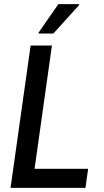

<svg xmlns="http://www.w3.org/2000/svg" viewBox="-20 -908 502 928"><path d="M31 0ZM31 0 128 -688H231L147 -92H406L393 0ZM166 -746 167 -751 262 -888H363L362 -883L238 -746Z"/></svg>

Font: Assailand Medium
Style: Italic
Weight: 500
Italic angle: -8°
Designer: Hector Gatti with collaboration of the Omnibus-Type team
Foundry: Omnibus-Type
Version: Version 0.072;October 19, 2019;FontCreator 12.0.0.2547 64-bi